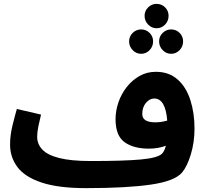

<svg xmlns="http://www.w3.org/2000/svg" viewBox="-20 -951 1064 992"><path d="M424 21 450 -119Q620 -119 707.5 -127Q795 -135 817 -157Q830 -170 837 -198Q797 -183 749 -183Q670 -183 623.5 -216.5Q577 -250 577 -335Q577 -379 592 -422.5Q607 -466 635 -501.5Q663 -537 701 -558.5Q739 -580 785 -580Q853 -580 897.5 -540.5Q942 -501 963.5 -434Q985 -367 985 -287Q985 -216 966 -153.5Q947 -91 921 -60Q883 -15 758 3Q633 21 424 21ZM715 -362Q715 -319 782 -319Q813 -319 844 -328Q835 -442 777 -442Q753 -442 734 -419.5Q715 -397 715 -362ZM424 21Q281 21 194.5 -8Q108 -37 70 -88Q32 -139 32 -204Q32 -251 44 -300.5Q56 -350 67 -388L192 -359Q185 -331 178.5 -299.5Q172 -268 172 -244Q172 -207 198.5 -178.5Q225 -150 286 -134.5Q347 -119 450 -119L470 -11ZM789 -805Q764 -805 745.5 -824Q727 -843 727 -869Q727 -895 745.5 -913Q764 -931 789 -931Q815 -931 833 -913Q851 -895 851 -869Q851 -843 833 -824Q815 -805 789 -805ZM709 -673Q684 -673 665.5 -692Q647 -711 647 -737Q647 -763 665.5 -781Q684 -799 709 -799Q735 -799 753 -781Q771 -763 771 -737Q771 -711 753 -692Q735 -673 709 -673ZM864 -673Q839 -673 820.5 -692Q802 -711 802 -737Q802 -763 820.5 -781Q839 -799 864 -799Q890 -799 908 -781Q926 -763 926 -737Q926 -711 908 -692Q890 -673 864 -673Z"/></svg>

Font: Noto IKEA Arabic
Style: Bold
Weight: 700
Designer: Monotype Design Team
Foundry: Monotype Imaging Inc.
Version: Version 1.200